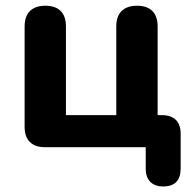

<svg xmlns="http://www.w3.org/2000/svg" viewBox="-20 -519 675 677"><path d="M555.5 138.5Q526.2 138.5 510 122.3Q493.8 106.1 493.8 74.8V0H138Q103.7 0 85.2 -18.5Q66.8 -36.9 66.8 -71.2V-425.2Q66.8 -462 85.9 -480.4Q105 -498.8 140 -498.8Q175 -498.8 193.8 -480.4Q212.5 -462 212.5 -425.2V-113H390V-425.2Q390 -462 409.1 -480.4Q428.2 -498.8 463.2 -498.8Q498.2 -498.8 517 -480.4Q535.8 -462 535.8 -425.2V-44.5L468 -113H551Q582.9 -113 599.9 -96.4Q617 -79.8 617 -47.8V74.8Q617 138.5 555.5 138.5Z"/></svg>

Font: Nunito ExtraLight
Style: Regular
Weight: 200
Designer: Vernon Adams
Foundry: Vernon Adams
Version: Version 3.602;April 4, 2023;FontCreator 14.0.0.2856 64-bit